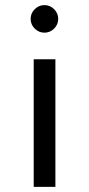

<svg xmlns="http://www.w3.org/2000/svg" viewBox="-20 -732 348 752"><path d="M112 -500V0H197V-500ZM100 -658Q100 -636 116 -620Q132 -604 154 -604Q176 -604 192 -620Q208 -636 208 -658Q208 -680 192 -696Q176 -712 154 -712Q132 -712 116 -696Q100 -680 100 -658Z"/></svg>

Font: Tenor Sans
Style: Regular
Weight: 400
Designer: Denis Masharov
Foundry: Denis Masharov
Version: Version 1.1